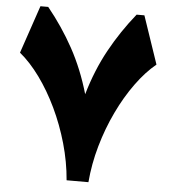

<svg xmlns="http://www.w3.org/2000/svg" viewBox="-57 -886 828 937"><g transform="rotate(5 357.5 -417.5)"><path d="M411.1 0H304.2Q296.9 -89.4 271.5 -178.5Q246.1 -267.6 207.8 -347.9Q169.4 -428.2 122.1 -493.4Q74.7 -558.6 23.4 -600.6L103 -835H141.1Q213.9 -745.6 268.6 -646Q323.2 -546.4 357.9 -426.3Q392.6 -546.4 447.3 -646Q502 -745.6 574.2 -835H612.3L691.9 -600.6Q640.6 -558.6 593.3 -493.4Q545.9 -428.2 507.6 -347.9Q469.2 -267.6 443.8 -178.5Q418.5 -89.4 411.1 0Z"/></g></svg>

Font: Pinar-DS1-FD Black
Style: Regular
Weight: 900
Designer: Amin Abedi
Version: Version 2.000